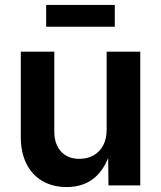

<svg xmlns="http://www.w3.org/2000/svg" viewBox="-20 -757 658 784"><path d="M252.4 6.8Q195.8 6.8 153.6 -17.6Q111.3 -42 88.1 -88.1Q64.9 -134.3 64.9 -198.7V-545.9H201.7V-221.2Q201.7 -168.5 229 -138.4Q256.3 -108.4 304.7 -108.4Q336.9 -108.4 362.1 -122.6Q387.2 -136.7 401.4 -163.6Q415.5 -190.4 415.5 -228V-545.9H552.7V0H422.9L421.4 -135.7H430.2Q408.2 -65.4 363.8 -29.3Q319.3 6.8 252.4 6.8ZM448.7 -736.8V-647.9H168.5V-736.8Z"/></svg>

Font: Inter
Style: 650
Weight: 650
Designer: Rasmus Andersson
Foundry: rsms
Version: Version 4.001;git-66647c0bb